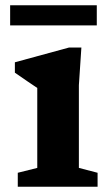

<svg xmlns="http://www.w3.org/2000/svg" viewBox="-20 -709 424 729"><path d="M289 -528.5 279.5 -385.5V-71.5L350.5 -53V0H47.5V-53L121.5 -71.5V-375Q113 -380.5 86.2 -398.8Q59.5 -417 36.5 -433V-472.5L242 -528.5ZM18.5 -612.5V-689H347.5V-612.5Z"/></svg>

Font: Newsreader 6pt SemiBold
Style: Regular
Weight: 600
Designer: Hugues Gentile
Foundry: Production Type
Version: Version 1.003; ttfautohint (v1.8.3)